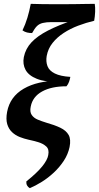

<svg xmlns="http://www.w3.org/2000/svg" viewBox="-20 -730 515 999"><path d="M135 249Q126 244 121 235Q116 226 117 214Q172 170 199.5 136Q227 102 231 77Q237 47 220.5 32Q204 17 178.5 9.5Q153 2 129 -3Q106 -8 83 -17Q60 -26 42.5 -42.5Q25 -59 17.5 -84.5Q10 -110 17 -148Q32 -227 103.5 -268.5Q175 -310 286 -310L285 -303Q214 -303 171.5 -320Q129 -337 113 -366.5Q97 -396 104 -433Q113 -477 144 -510Q175 -543 229.5 -571Q284 -599 361 -625L386 -615H248Q221 -615 202.5 -610.5Q184 -606 172 -594Q160 -582 147 -558Q133 -558 120.5 -561Q108 -564 97 -572Q112 -603 122.5 -637.5Q133 -672 140 -710Q161 -709 202.5 -708.5Q244 -708 290 -708Q330 -708 365 -708.5Q400 -709 428 -709.5Q456 -710 473 -710Q476 -692 475 -668Q474 -644 470 -622Q428 -612 387 -596.5Q346 -581 311.5 -558.5Q277 -536 253.5 -506.5Q230 -477 223 -439Q218 -410 227 -386Q236 -362 265.5 -347.5Q295 -333 346 -330Q344 -318 339.5 -305Q335 -292 326 -281Q248 -281 199 -254Q150 -227 140 -176Q134 -148 145 -132Q156 -116 176.5 -107.5Q197 -99 220 -92Q263 -80 293.5 -65.5Q324 -51 337 -28Q350 -5 342 35Q334 73 312 106.5Q290 140 260 168Q230 196 197 216.5Q164 237 135 249Z"/></svg>

Font: Vollkorn Medium
Style: Italic
Weight: 500
Italic angle: -11°
Designer: Friedrich Althausen
Foundry: Friedrich Althausen
Version: Version 5.000